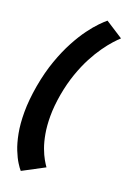

<svg xmlns="http://www.w3.org/2000/svg" viewBox="-187 -834 767 1137"><g transform="rotate(20 196.5 -266.0)"><path d="M103.5 240.5 239.5 168.5Q229.5 155 215.5 130.5Q201.5 106 188 69.8Q174.5 33.5 165.8 -15.2Q157 -64 157 -125.8Q157 -187.5 170 -263Q183.5 -338.5 205.5 -401Q227.5 -463.5 253.5 -512.8Q279.5 -562 306 -599.2Q332.5 -636.5 355.2 -661.5Q378 -686.5 393 -700L282 -771.5Q267 -759.5 241 -733Q215 -706.5 184 -664.5Q153 -622.5 121.8 -564.2Q90.5 -506 63.8 -431Q37 -356 20.5 -263Q4.5 -170 4.5 -95.2Q4.5 -20.5 15.5 36.8Q26.5 94 43 135Q59.5 176 76 202.2Q92.5 228.5 103.5 240.5Z"/></g></svg>

Font: Anybody UltraCondensed Thin
Style: Bold Italic
Weight: 700
Italic angle: -10°
Version: Version 1.111